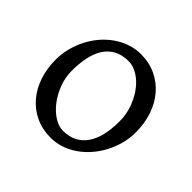

<svg xmlns="http://www.w3.org/2000/svg" viewBox="-125 -604 754 754"><g transform="rotate(45 251.5 -227.5)"><path d="M388.2 -222.2Q388.2 -260.7 375.5 -295.7Q362.8 -330.6 342.8 -357.2Q322.8 -383.8 297.4 -399.4Q272 -415 247.1 -415Q210 -415 184.6 -400.9Q159.2 -386.7 143.8 -362.1Q128.4 -337.4 121.6 -303.7Q114.7 -270 114.7 -231Q114.7 -192.4 128.4 -157.5Q142.1 -122.6 162.8 -96.2Q183.6 -69.8 208.5 -54.4Q233.4 -39.1 255.9 -39.1Q290.5 -39.1 315.4 -52Q340.3 -64.9 356.4 -88.9Q372.6 -112.8 380.4 -146.5Q388.2 -180.2 388.2 -222.2ZM463.9 -236.8Q463.9 -204.1 455.6 -172.9Q447.3 -141.6 432.6 -113.8Q418 -85.9 397.5 -62.3Q377 -38.6 352.3 -21.5Q327.6 -4.4 299.8 5.1Q272 14.6 242.2 14.6Q195.8 14.6 158.4 -2.9Q121.1 -20.5 94.5 -51.3Q67.9 -82 53.5 -124.5Q39.1 -167 39.1 -216.8Q39.1 -249 47.1 -280.3Q55.2 -311.5 69.6 -339.6Q84 -367.7 104.2 -391.4Q124.5 -415 149.2 -432.1Q173.8 -449.2 202.4 -459Q231 -468.8 261.2 -468.8Q307.1 -468.8 344.5 -451.2Q381.8 -433.6 408.4 -402.6Q435.1 -371.6 449.5 -329.1Q463.9 -286.6 463.9 -236.8Z"/></g></svg>

Font: Gentium Plus APac
Style: Regular
Weight: 400
Designer: J. Victor Gaultney, Annie Olsen, Iska Routamaa, Becca Hirsbrunner
Foundry: SIL International
Version: Version 5.000